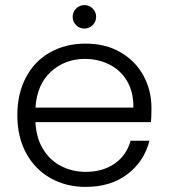

<svg xmlns="http://www.w3.org/2000/svg" viewBox="-20 -725 662 753"><path d="M572 -246H119Q122 -184 149 -140Q176 -96 220 -73.5Q264 -51 316 -51Q384 -51 430.5 -84Q477 -117 492 -173H566Q546 -93 480.5 -42.5Q415 8 316 8Q239 8 178 -26.5Q117 -61 82.5 -124.5Q48 -188 48 -273Q48 -358 82 -422Q116 -486 177 -520Q238 -554 316 -554Q394 -554 452.5 -520Q511 -486 542.5 -428.5Q574 -371 574 -301Q574 -265 572 -246ZM503 -303Q504 -364 478.5 -407Q453 -450 409 -472Q365 -494 313 -494Q235 -494 180 -444Q125 -394 119 -303ZM265 -659Q265 -678 278.5 -691.5Q292 -705 311 -705Q330 -705 343.5 -691.5Q357 -678 357 -659Q357 -640 343.5 -626.5Q330 -613 311 -613Q292 -613 278.5 -626.5Q265 -640 265 -659Z"/></svg>

Font: Poppins-Tabular Light
Style: Regular
Weight: 300
Designer: Ninad Kale (Devanagari), Jonny Pinhorn (Latin)
Foundry: Indian Type Foundry
Version: Version 4.004